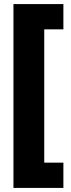

<svg xmlns="http://www.w3.org/2000/svg" viewBox="-20 -754 349 942"><path d="M291 168V44H197V-610H291V-734H46V168Z"/></svg>

Font: Noto Sans Armenian Condensed Black
Style: Regular
Weight: 900
Width: 3
Designer: Monotype Design Team
Foundry: Monotype Imaging Inc.
Version: Version 2.008